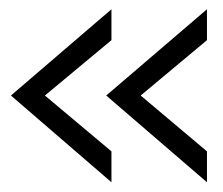

<svg xmlns="http://www.w3.org/2000/svg" viewBox="-20 -454 470 404"><path d="M203.5 -253 415.5 -434.5V-369.5L276 -253L415.5 -135.5V-70.5ZM214.5 -434.5V-369.5L74.5 -253L214.5 -135.5V-70.5L3 -253Z"/></svg>

Font: HK Grotesk Light
Style: Regular
Weight: 300
Designer: Alfredo Marco Pradil
Foundry: Hanken Design Co.
Version: Version 3.001